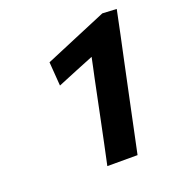

<svg xmlns="http://www.w3.org/2000/svg" viewBox="-94 -839 555 612"><g transform="rotate(-20 184.0 -532.5)"><path d="M168 -301Q175.5 -337 183 -371.5Q190 -405.5 199 -448.5L226 -579.5Q229.5 -595.5 233 -612Q236.5 -628.5 240 -645.5Q211 -633.5 179.5 -621Q148 -608 114 -594L108 -675Q162.5 -698 214.8 -720Q267 -742 319.5 -764L367.5 -761.5L350.5 -679.5Q341.5 -638.5 333 -597.5L301 -446Q292 -403 285 -369.8Q278 -336.5 270.5 -301Z"/></g></svg>

Font: Heraclito SemiBold
Style: Italic
Weight: 600
Italic angle: -12°
Designer: Kostas Bartsokas (font) & Cristiano Sobral (main changes)
Foundry: Kostas Bartsokas (font) & Cristiano Sobral (main changes)
Version: Version 1.00;July 8, 2020;FontCreator 13.0.0.2655 64-bit